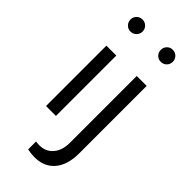

<svg xmlns="http://www.w3.org/2000/svg" viewBox="-310 -792 1098 1098"><g transform="rotate(45 239.5 -243.0)"><path d="M117.7 -642.6Q97.2 -642.6 83.3 -657Q69.3 -671.4 69.3 -691.9Q69.3 -711.9 83.3 -726.1Q97.2 -740.2 117.7 -740.2Q138.7 -740.2 152.8 -726.1Q167 -711.9 167 -691.9Q167 -671.4 152.8 -657Q138.7 -642.6 117.7 -642.6ZM157.7 0H77.6V-488.3H157.7ZM362.8 -642.6Q342.3 -642.6 328.4 -656.7Q314.5 -670.9 314.5 -691.4Q314.5 -711.9 328.4 -726.1Q342.3 -740.2 362.8 -740.2Q383.3 -740.2 397.5 -726.1Q411.6 -711.9 411.6 -691.4Q411.6 -670.9 397.5 -656.7Q383.3 -642.6 362.8 -642.6ZM180.7 247.6V183.6Q188.5 185.1 195.6 185.5Q202.6 186 209.5 186Q260.3 186 291.5 149.9Q322.8 113.8 322.8 52.7V-488.3H403.3V55.7Q403.3 150.4 359.6 202.1Q315.9 253.9 237.3 253.9Q224.1 253.9 210 252.2Q195.8 250.5 180.7 247.6Z"/></g></svg>

Font: Kumbh Sans
Style: Regular
Weight: 400
Version: Version 1.005